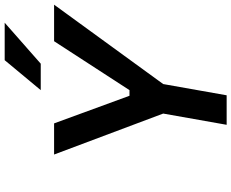

<svg xmlns="http://www.w3.org/2000/svg" viewBox="-104 -884 988 820"><g transform="rotate(-90 390.0 -474.0)"><path d="M415 -794 543 -948H703L528 -794ZM267 0 315 -271 140 -737H273L391 -415H415L624 -737H780L441 -271L393 0Z"/></g></svg>

Font: Tomorrow Medium
Style: Italic
Weight: 500
Italic angle: -10°
Designer: Tony de Marco, Monica Rizzolli
Foundry: Just in Type
Version: Version 2.002